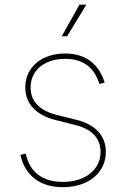

<svg xmlns="http://www.w3.org/2000/svg" viewBox="-20 -780 533 812"><path d="M246.1 11.7C352.5 11.7 427.7 -48.8 427.7 -137.7C427.7 -205.1 384.3 -252.9 304.7 -272.9L218.8 -294.4C145 -313 109.4 -353.5 109.4 -410.2C109.4 -482.9 168.5 -531.2 255.9 -531.2C330.6 -531.2 378.4 -495.6 400.4 -424.8L422.9 -430.7C396.5 -512.2 339.8 -553.7 255.9 -553.7C156.2 -553.7 86.9 -496.1 86.9 -410.2C86.9 -342.3 130.9 -293.5 214.8 -272.5L299.8 -251C369.6 -233.4 405.3 -194.3 405.3 -137.7C405.3 -62 340.3 -10.7 246.1 -10.7C159.2 -10.7 105 -52.7 88.9 -130.4L66.4 -125C85.4 -38.1 148.9 11.7 246.1 11.7ZM241.2 -626.5H263.7L345.2 -760.3H315.9Z"/></svg>

Font: Raveo Thin
Style: Regular
Weight: 100
Designer: Jakub Foglar, Rasmus Andersson (Inter)
Foundry: Jakubfoglar.com
Version: Version 1.100;Glyphs 3.2.3 (3260)